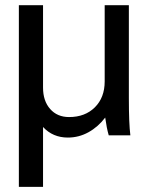

<svg xmlns="http://www.w3.org/2000/svg" viewBox="-20 -525 578 745"><path d="M53.2 200.2V-504.9H147V-185.1Q147 -133.3 174.6 -102.1Q202.1 -70.8 248 -70.8Q310.1 -70.8 348.1 -108.6Q386.2 -146.5 386.2 -209V-504.9H480V-145Q480 -45.9 485.8 0H401.9Q393.6 -28.8 388.2 -68.8Q360.8 -32.7 323.5 -12Q286.1 8.8 243.2 8.8Q185.1 8.8 147 -32.2V200.2Z"/></svg>

Font: LT Superior Med
Style: Regular
Weight: 500
Designer: Daniel Lyons
Foundry: LyonsType
Version: Version 1.000